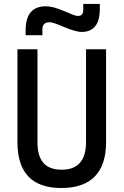

<svg xmlns="http://www.w3.org/2000/svg" viewBox="-20 -943 626 973"><path d="M291 9.8C439.5 9.8 517.6 -67.4 517.6 -222.7V-693.4H416V-222.7C416 -129.9 374.5 -83 293 -83C208 -83 169.9 -129.9 169.9 -222.7V-693.4H68.4V-222.7C68.4 -67.4 142.6 9.8 291 9.8ZM109.9 -764.6H194.8V-793.9C194.8 -818.4 207 -830.1 231 -830.1C247.6 -830.1 272 -819.8 299.8 -808.1C341.8 -790.5 372.1 -781.2 394 -781.2C455.1 -781.2 485.8 -820.3 485.8 -898.4V-922.9H401.9V-893.6C401.9 -872.6 393.1 -862.3 375.5 -862.3C359.4 -862.3 342.3 -871.6 304.2 -887.2C266.6 -902.8 238.8 -911.1 212.4 -911.1C144 -911.1 109.9 -870.6 109.9 -789.1Z"/></svg>

Font: Cascadia Mono NF
Style: Regular
Weight: 400
Monospace: yes
Designer: Aaron Bell
Foundry: Saja Typeworks
Version: Version 2404.023